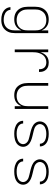

<svg xmlns="http://www.w3.org/2000/svg" viewBox="1104 -1682 791 3040"><g transform="rotate(90 1500.0 -162.5)"><path d="M296 213Q273 213 250 210.5Q227 208 205 201Q183 194 163 182Q143 170 127.5 152.5Q112 135 103.5 113Q95 91 93 68H136Q137 86 144.5 102.5Q152 119 164.5 131.5Q177 144 193 152.5Q209 161 226 166Q243 171 260.5 173Q278 175 296 175Q319 175 342 170Q365 165 385.5 153.5Q406 142 421.5 124.5Q437 107 446 85.5Q455 64 458.5 41Q462 18 462 -5V-107Q452 -80 435 -57.5Q418 -35 394 -19.5Q370 -4 342 2Q314 8 286 8Q258 8 230.5 2Q203 -4 179 -18Q155 -32 136.5 -53.5Q118 -75 107 -100.5Q96 -126 91.5 -154Q87 -182 87 -210V-320Q87 -348 91.5 -376Q96 -404 107 -429.5Q118 -455 136.5 -476.5Q155 -498 179 -512Q203 -526 230.5 -532Q258 -538 286 -538Q314 -538 342 -532Q370 -526 394 -510.5Q418 -495 435 -472.5Q452 -450 462 -423V-530H505V-5Q505 24 500.5 52Q496 80 483.5 106Q471 132 451.5 153.5Q432 175 407 188.5Q382 202 353.5 207.5Q325 213 296 213ZM299 -30Q322 -30 345 -35Q368 -40 387.5 -51.5Q407 -63 422.5 -81Q438 -99 447 -120Q456 -141 459 -164Q462 -187 462 -210V-320Q462 -343 459 -366Q456 -389 447 -410Q438 -431 422.5 -449Q407 -467 387.5 -478.5Q368 -490 345 -495Q322 -500 299 -500Q276 -500 252.5 -495Q229 -490 208.5 -479Q188 -468 172.5 -450Q157 -432 147 -411Q137 -390 133.5 -366.5Q130 -343 130 -320V-210Q130 -187 133.5 -163.5Q137 -140 147 -119Q157 -98 172.5 -80Q188 -62 208.5 -51Q229 -40 252.5 -35Q276 -30 299 -30Z M764 0V-530H807V-406Q815 -433 829.5 -458Q844 -483 865 -501.5Q886 -520 913.5 -529Q941 -538 969 -538Q990 -538 1010.5 -534.5Q1031 -531 1049 -522Q1067 -513 1081.5 -498Q1096 -483 1105 -464.5Q1114 -446 1117 -425.5Q1120 -405 1120 -384H1077Q1077 -407 1071.5 -429.5Q1066 -452 1051 -468.5Q1036 -485 1014 -492.5Q992 -500 969 -500Q943 -500 918 -492Q893 -484 873.5 -468Q854 -452 841 -429.5Q828 -407 820 -382.5Q812 -358 809.5 -332.5Q807 -307 807 -281V0Z M1487 8Q1459 8 1432 2Q1405 -4 1381.5 -18.5Q1358 -33 1341 -55Q1324 -77 1313.5 -102.5Q1303 -128 1299 -155Q1295 -182 1295 -210V-530H1338V-210Q1338 -187 1341 -164Q1344 -141 1353 -120Q1362 -99 1377 -81Q1392 -63 1412 -51.5Q1432 -40 1454.5 -35Q1477 -30 1500 -30Q1523 -30 1545.5 -35Q1568 -40 1588 -51.5Q1608 -63 1623 -81Q1638 -99 1647 -120Q1656 -141 1659 -164Q1662 -187 1662 -210V-530H1705V0H1662V-107Q1652 -80 1635 -57.5Q1618 -35 1594.5 -19.5Q1571 -4 1543 2Q1515 8 1487 8Z M2099 8Q2076 8 2053 6Q2030 4 2007.5 -2.5Q1985 -9 1964.5 -19.5Q1944 -30 1927.5 -46.5Q1911 -63 1902 -85Q1893 -107 1893 -130Q1893 -131 1893 -131.5Q1893 -132 1893 -133H1936Q1936 -132 1936 -132Q1936 -132 1936 -131Q1936 -113 1944 -96.5Q1952 -80 1965 -68.5Q1978 -57 1994.5 -49.5Q2011 -42 2028 -37.5Q2045 -33 2063 -31.5Q2081 -30 2099 -30Q2117 -30 2135 -32Q2153 -34 2170 -38Q2187 -42 2203.5 -49.5Q2220 -57 2233.5 -69Q2247 -81 2255 -98Q2263 -115 2263 -132Q2263 -153 2252.5 -171Q2242 -189 2225.5 -201.5Q2209 -214 2189.5 -220Q2170 -226 2150.5 -231Q2131 -236 2111 -240.5Q2091 -245 2071.5 -250Q2052 -255 2032.5 -261Q2013 -267 1994.5 -275Q1976 -283 1959 -295Q1942 -307 1929.5 -323Q1917 -339 1910 -358Q1903 -377 1903 -398Q1903 -420 1911.5 -442Q1920 -464 1935 -480.5Q1950 -497 1970 -508.5Q1990 -520 2011.5 -526.5Q2033 -533 2055.5 -535.5Q2078 -538 2101 -538Q2124 -538 2146 -535.5Q2168 -533 2190 -527Q2212 -521 2231.5 -510Q2251 -499 2266.5 -482.5Q2282 -466 2290.5 -444.5Q2299 -423 2299 -401Q2299 -400 2299 -399.5Q2299 -399 2299 -398H2256Q2256 -399 2256 -399Q2256 -399 2256 -400Q2256 -417 2249 -433Q2242 -449 2229.5 -461Q2217 -473 2201.5 -480.5Q2186 -488 2169.5 -492Q2153 -496 2135.5 -498Q2118 -500 2101 -500Q2084 -500 2066.5 -498Q2049 -496 2032.5 -491.5Q2016 -487 2000 -479.5Q1984 -472 1972 -460Q1960 -448 1952.5 -431.5Q1945 -415 1945 -398Q1945 -378 1955.5 -359.5Q1966 -341 1982 -329Q1998 -317 2017.5 -310.5Q2037 -304 2057 -299Q2077 -294 2096.5 -289.5Q2116 -285 2136 -280Q2156 -275 2175.5 -269Q2195 -263 2213.5 -255Q2232 -247 2248.5 -235Q2265 -223 2278 -207.5Q2291 -192 2298 -172.5Q2305 -153 2305 -133Q2305 -109 2296 -87Q2287 -65 2271 -48Q2255 -31 2234 -20Q2213 -9 2191 -3Q2169 3 2145.5 5.5Q2122 8 2099 8Z M2699 8Q2676 8 2653 6Q2630 4 2607.5 -2.5Q2585 -9 2564.5 -19.5Q2544 -30 2527.5 -46.5Q2511 -63 2502 -85Q2493 -107 2493 -130Q2493 -131 2493 -131.5Q2493 -132 2493 -133H2536Q2536 -132 2536 -132Q2536 -132 2536 -131Q2536 -113 2544 -96.5Q2552 -80 2565 -68.5Q2578 -57 2594.5 -49.5Q2611 -42 2628 -37.5Q2645 -33 2663 -31.5Q2681 -30 2699 -30Q2717 -30 2735 -32Q2753 -34 2770 -38Q2787 -42 2803.5 -49.5Q2820 -57 2833.5 -69Q2847 -81 2855 -98Q2863 -115 2863 -132Q2863 -153 2852.5 -171Q2842 -189 2825.5 -201.5Q2809 -214 2789.5 -220Q2770 -226 2750.5 -231Q2731 -236 2711 -240.5Q2691 -245 2671.5 -250Q2652 -255 2632.5 -261Q2613 -267 2594.5 -275Q2576 -283 2559 -295Q2542 -307 2529.5 -323Q2517 -339 2510 -358Q2503 -377 2503 -398Q2503 -420 2511.5 -442Q2520 -464 2535 -480.5Q2550 -497 2570 -508.5Q2590 -520 2611.5 -526.5Q2633 -533 2655.5 -535.5Q2678 -538 2701 -538Q2724 -538 2746 -535.5Q2768 -533 2790 -527Q2812 -521 2831.5 -510Q2851 -499 2866.5 -482.5Q2882 -466 2890.5 -444.5Q2899 -423 2899 -401Q2899 -400 2899 -399.5Q2899 -399 2899 -398H2856Q2856 -399 2856 -399Q2856 -399 2856 -400Q2856 -417 2849 -433Q2842 -449 2829.5 -461Q2817 -473 2801.5 -480.5Q2786 -488 2769.5 -492Q2753 -496 2735.5 -498Q2718 -500 2701 -500Q2684 -500 2666.5 -498Q2649 -496 2632.5 -491.5Q2616 -487 2600 -479.5Q2584 -472 2572 -460Q2560 -448 2552.5 -431.5Q2545 -415 2545 -398Q2545 -378 2555.5 -359.5Q2566 -341 2582 -329Q2598 -317 2617.5 -310.5Q2637 -304 2657 -299Q2677 -294 2696.5 -289.5Q2716 -285 2736 -280Q2756 -275 2775.5 -269Q2795 -263 2813.5 -255Q2832 -247 2848.5 -235Q2865 -223 2878 -207.5Q2891 -192 2898 -172.5Q2905 -153 2905 -133Q2905 -109 2896 -87Q2887 -65 2871 -48Q2855 -31 2834 -20Q2813 -9 2791 -3Q2769 3 2745.5 5.5Q2722 8 2699 8Z"/></g></svg>

Font: Iosevka Curly XLtEx
Style: Regular
Weight: 200
Width: 7
Monospace: yes
Designer: Belleve Invis
Foundry: Belleve Invis
Version: Version 11.1.0; ttfautohint (v1.8.3)